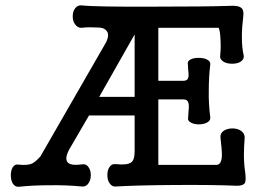

<svg xmlns="http://www.w3.org/2000/svg" viewBox="-20 -715 1040 736"><path d="M496.1 -583V-343.8H360.4ZM387.7 -554.7 134.8 -115.2Q115.2 -93.8 102.5 -87.9Q84 -80.1 51.8 -84Q37.1 -86.9 28.3 -73.2Q21.5 -61.5 21.5 -43Q21.5 -25.4 28.3 -12.7Q37.1 2 51.8 1Q106.4 -4.9 168.9 -4.9Q234.4 -5.9 294.9 0Q310.5 1 319.3 -12.7Q328.1 -25.4 328.1 -43.9Q328.1 -62.5 319.3 -74.2Q310.5 -87.9 294.9 -85Q254.9 -79.1 241.2 -90.8Q225.6 -104.5 245.1 -141.6L321.3 -272.5H496.1V-134.8Q496.1 -102.5 483.4 -92.8Q468.8 -81.1 422.9 -85.9Q408.2 -87.9 399.4 -74.2Q391.6 -62.5 391.6 -43.9Q391.6 -25.4 399.4 -13.7Q408.2 1 422.9 0Q501 -4.9 653.3 -5.9Q800.8 -6.8 888.7 -2.9Q912.1 -2.9 918.9 -13.7Q923.8 -24.4 919.9 -54.7Q915 -85.9 915 -123Q915 -149.4 918 -187.5Q918 -204.1 903.3 -213.9Q890.6 -222.7 871.1 -222.7Q851.6 -222.7 837.9 -213.9Q823.2 -204.1 825.2 -187.5L827.1 -168Q832 -127.9 830.1 -111.3Q827.1 -83 809.6 -83H586.9V-334H683.6Q700.2 -334 703.1 -317.4Q705.1 -307.6 702.1 -279.3L701.2 -264.6Q698.2 -252 711.9 -245.1Q723.6 -238.3 742.2 -238.3Q760.7 -238.3 773.4 -245.1Q787.1 -252 786.1 -264.6Q779.3 -317.4 780.3 -368.2Q780.3 -419.9 786.1 -468.8Q787.1 -480.5 772.5 -487.3Q760.7 -493.2 741.2 -493.2Q722.7 -493.2 710.9 -487.3Q697.3 -480.5 700.2 -468.8L701.2 -450.2Q704.1 -426.8 702.1 -418.9Q699.2 -405.3 683.6 -405.3H586.9V-608.4H818.4Q824.2 -593.8 825.2 -563.5Q827.1 -534.2 824.2 -502.9Q821.3 -488.3 836.9 -478.5Q849.6 -470.7 870.1 -470.7Q889.6 -470.7 902.3 -478.5Q917 -488.3 914.1 -502.9Q907.2 -532.2 907.2 -573.2Q907.2 -609.4 912.1 -648.4Q916 -674.8 906.2 -683.6Q894.5 -695.3 855.5 -692.4Q767.6 -689.5 566.4 -689.5Q343.8 -688.5 293.9 -694.3Q277.3 -696.3 267.6 -682.6Q258.8 -670.9 258.8 -652.3Q258.8 -633.8 267.6 -622.1Q277.3 -607.4 293.9 -608.4Q305.7 -610.4 323.2 -610.4Q338.9 -610.4 357.4 -609.4Q378.9 -609.4 388.7 -596.7Q400.4 -583 387.7 -554.7Z"/></svg>

Font: Gungsuh
Style: Regular
Weight: 400
Version: Version 2.21